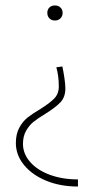

<svg xmlns="http://www.w3.org/2000/svg" viewBox="-20 -486 405 702"><path d="M209 -439Q209 -427 201 -419Q193 -411 181 -411Q168 -411 160.5 -419Q153 -427 153 -439Q153 -451 160.5 -458.5Q168 -466 181 -466Q193 -466 201 -458.5Q209 -451 209 -439ZM219 -163Q219 -131 201 -112Q183 -93 146 -70Q118 -53 102.5 -40.5Q87 -28 75.5 -8Q64 12 64 40Q64 76 90 106Q116 136 162 153Q208 170 265 170V196Q201 196 149.5 175Q98 154 68 117.5Q38 81 38 37Q38 4 50.5 -19Q63 -42 80.5 -56Q98 -70 127 -87Q162 -109 178.5 -126Q195 -143 195 -170Q195 -208 186 -240L208 -243Q212 -225 215.5 -201Q219 -177 219 -163Z"/></svg>

Font: Ysabeau Infant Extralight
Style: Regular
Weight: 200
Designer: Christian Thalmann (Catharsis Fonts)
Version: Version 0.003